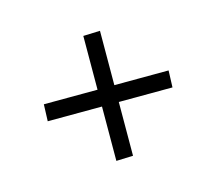

<svg xmlns="http://www.w3.org/2000/svg" viewBox="-77 -673 729 647"><g transform="rotate(30 287.5 -350.0)"><path d="M421 -174 461 -217 154 -526 114 -483ZM154 -174 461 -483 421 -526 114 -217Z"/></g></svg>

Font: Montserrat Thin
Style: Regular
Weight: 400
Version: Version 9.000